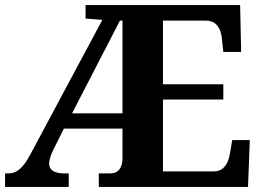

<svg xmlns="http://www.w3.org/2000/svg" viewBox="-20 -734 1033 754"><path d="M0 0V-53H12Q30 -53 44.5 -61Q59 -69 73 -86.5Q87 -104 101 -131L382 -656L316 -661V-714H923L927 -530H857L852 -577Q850 -602 842.5 -618.5Q835 -635 822 -644Q809 -653 788 -653H620V-403H857V-343H620V-61H820Q840 -61 853 -71Q866 -81 873.5 -98Q881 -115 884 -137L892 -184H961L954 0H368V-53H410Q429 -53 440 -60.5Q451 -68 456 -82Q461 -96 461 -113V-229H231L189 -145Q181 -129 177 -115Q173 -101 173 -92Q173 -72 188.5 -62.5Q204 -53 233 -53H250V0ZM263 -289H461V-653H451Z"/></svg>

Font: Noto Serif Armenian
Style: Regular
Weight: 400
Designer: Monotype Design Team
Foundry: Monotype Imaging Inc.
Version: Version 2.007